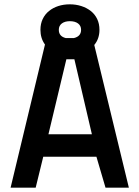

<svg xmlns="http://www.w3.org/2000/svg" viewBox="-20 -868 645 888"><path d="M440 -730Q440 -689 416 -660L576 0H468L426 -143H180L145 0H29L188 -662Q167 -691 167 -730Q167 -758 177.5 -780Q188 -802 206.5 -817Q225 -832 249.5 -840Q274 -848 303 -848Q331 -848 356 -840Q381 -832 400 -817Q419 -802 429.5 -780Q440 -758 440 -730ZM204 -247H405L324 -594H287ZM252 -730Q252 -700 284 -692H322Q355 -700 355 -730Q355 -749 341 -759.5Q327 -770 303 -770Q280 -770 266 -759.5Q252 -749 252 -730Z"/></svg>

Font: Panefresco 750wt
Style: Regular
Weight: 750
Foundry: Campivisivi & Chank Co
Version: Version 1.000